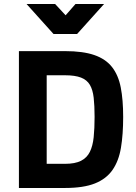

<svg xmlns="http://www.w3.org/2000/svg" viewBox="-20 -934 678 954"><path d="M74 0V-680H303Q392 -680 448.5 -660.5Q505 -641 536.5 -601Q568 -561 580 -499.5Q592 -438 592 -353Q592 -266 581 -200Q570 -134 539 -89.5Q508 -45 451.5 -22.5Q395 0 303 0ZM212 -120H303Q353 -120 382.5 -135Q412 -150 426.5 -179.5Q441 -209 445.5 -252.5Q450 -296 450 -353Q450 -409 445.5 -448.5Q441 -488 426.5 -512.5Q412 -537 382.5 -548.5Q353 -560 303 -560H212ZM246 -765 112 -914H254L306 -858L355 -914H497L363 -765Z"/></svg>

Font: Titillium Web
Style: Bold
Weight: 700
Designer: Mohamed Gaber, Accademia di Belle Arti di Urbino
Foundry: Kief Type Foundry, Accademia di Belle Arti di Urbino
Version: Version 3.000